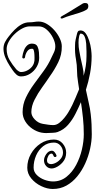

<svg xmlns="http://www.w3.org/2000/svg" viewBox="-20 -906 658 1274"><path d="M330 348Q293 348 253.5 329Q214 310 187.5 278Q161 246 161 207Q161 158 185 115.5Q209 73 249 46.5Q289 20 338 20Q374 20 396.5 47Q419 74 419 107Q419 144 396.5 170Q374 196 346 207Q333 212 323 212Q301 212 286.5 196Q272 180 272 158Q272 138 287 116.5Q302 95 323 94Q334 94 342 103.5Q350 113 354 123Q354 124 354.5 124.5Q355 125 355 127Q355 136 345 136Q339 136 336 130Q335 126 331.5 120Q328 114 323 113Q309 113 300.5 128.5Q292 144 292 158Q292 171 299.5 177Q307 183 318 183Q334 183 352.5 173Q371 163 384.5 145.5Q398 128 398 106Q398 80 381 60Q364 40 338 40Q297 40 266.5 64Q236 88 219.5 126Q203 164 203 206Q203 234 224 255Q245 276 275 287Q305 298 332 298Q383 298 421.5 267Q460 236 485.5 188Q511 140 523.5 86Q536 32 536 -15Q536 -72 530.5 -124Q525 -176 517 -228Q501 -191 480.5 -150.5Q460 -110 431.5 -77.5Q403 -45 362 -30Q355 -28 348 -26.5Q341 -25 332 -25Q321 -25 309.5 -24Q298 -23 286 -23Q272 -23 255 -26Q224 -32 195 -51.5Q166 -71 148 -100Q130 -129 130 -162Q130 -213 152 -259Q174 -305 206 -348.5Q238 -392 269.5 -435Q301 -478 321 -523Q329 -540 338 -558.5Q347 -577 347 -599Q347 -624 331.5 -655Q316 -686 291 -708.5Q266 -731 237 -731H177Q154 -731 127.5 -717Q101 -703 77.5 -680.5Q54 -658 39 -631.5Q24 -605 24 -581Q24 -541 43.5 -508Q63 -475 88 -446Q95 -439 103.5 -433.5Q112 -428 119 -428Q147 -428 172 -445Q197 -462 205 -487Q208 -497 208.5 -503Q209 -509 209 -522Q209 -527 208.5 -541.5Q208 -556 205 -569Q202 -582 196 -582Q174 -585 161 -566Q148 -547 146 -526Q144 -518 136 -518Q132 -518 129.5 -521Q127 -524 128 -529Q131 -551 139 -572Q147 -593 162 -606Q177 -619 200 -616Q221 -614 229 -597Q237 -580 238.5 -558.5Q240 -537 240 -522Q240 -491 223.5 -462.5Q207 -434 179.5 -416.5Q152 -399 119 -399Q102 -399 88 -412Q74 -425 63 -441.5Q52 -458 44 -470Q29 -493 16.5 -521.5Q4 -550 3 -581Q3 -608 14 -628Q25 -648 38 -664Q55 -686 76 -707.5Q97 -729 122 -743.5Q147 -758 175 -758Q193 -758 207 -760.5Q221 -763 237 -763Q265 -763 292 -746.5Q319 -730 341 -705Q363 -680 376.5 -651.5Q390 -623 390 -599Q391 -543 366.5 -493Q342 -443 310 -399Q289 -367 260 -327Q231 -287 209.5 -244.5Q188 -202 188 -162Q188 -137 211 -113Q234 -89 265 -84Q284 -81 300.5 -78.5Q317 -76 334 -76Q354 -76 373 -90.5Q392 -105 407.5 -124.5Q423 -144 431 -157Q447 -183 460 -210Q473 -237 482 -259L505 -314L498 -360Q491 -403 491 -438.5Q491 -474 484 -513Q480 -534 478.5 -556.5Q477 -579 478 -606Q478 -626 482 -644Q486 -662 491 -682Q493 -691 497.5 -697.5Q502 -704 514 -704Q535 -704 549 -684Q563 -664 572 -635.5Q581 -607 584.5 -579Q588 -551 588 -534Q588 -475 577.5 -419Q567 -363 550 -310Q558 -269 568 -227.5Q578 -186 582 -148Q586 -114 587.5 -80.5Q589 -47 589 -15Q589 30 578 80.5Q567 131 545.5 178.5Q524 226 492.5 264.5Q461 303 420.5 325.5Q380 348 330 348ZM535 -403Q544 -435 549 -467.5Q554 -500 554 -534V-564Q554 -588 552 -615.5Q550 -643 541.5 -663Q533 -683 515 -683Q511 -683 509.5 -677.5Q508 -672 506 -669Q503 -657 502 -646Q501 -635 501 -623Q501 -592 506 -568Q511 -544 515 -521Q521 -490 528 -462.5Q535 -435 535 -404ZM390 -783Q382 -783 382 -789Q382 -794 389 -798Q408 -808 434 -824Q460 -840 486 -856Q512 -872 530 -883Q534 -885 537.5 -885.5Q541 -886 544 -886Q552 -886 554 -885Q566 -882 566 -865Q566 -858 563 -851.5Q560 -845 553 -841Q535 -830 506.5 -821Q478 -812 449 -803.5Q420 -795 400 -786Q394 -783 390 -783Z"/></svg>

Font: Ruge Boogie
Style: Regular
Weight: 400
Designer: Robert E. Leuschke
Foundry: Robert E. Leuschke
Version: Version 1.010; ttfautohint (v1.8.3)